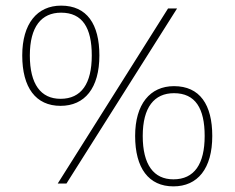

<svg xmlns="http://www.w3.org/2000/svg" viewBox="-20 -652 833 682"><path d="M195 -276C281 -276 333 -339 333 -455C333 -566 289 -632 197 -632C112 -632 59 -568 59 -455C59 -341 107 -276 195 -276ZM577 -622 185 0H216L609 -622ZM195 -301C125 -301 86 -353 86 -455C86 -557 127 -607 197 -607C273 -607 306 -553 306 -455C306 -355 269 -301 195 -301ZM596 10C682 10 734 -53 734 -169C734 -280 690 -346 598 -346C513 -346 460 -282 460 -169C460 -55 508 10 596 10ZM596 -15C526 -15 487 -67 487 -169C487 -271 528 -321 598 -321C674 -321 707 -267 707 -169C707 -69 670 -15 596 -15Z"/></svg>

Font: Noto Sans Gurmukhi UI Thin
Style: Regular
Weight: 100
Designer: Jelle Bosma - Monotype Design Team
Foundry: Monotype Imaging Inc.
Version: Version 2.004